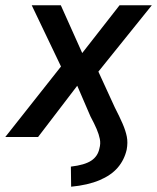

<svg xmlns="http://www.w3.org/2000/svg" viewBox="-38 -518 594 726"><path d="M231 188 230 112Q282 106 307 89.5Q332 73 338 43Q343 25 339.5 7.5Q336 -10 327.5 -30Q319 -50 304 -78L254 -194L255 -195L106 0H-18L208 -286L213 -224L82 -498H192L274 -315H271L414 -498H536L317 -226L318 -282L396 -112Q414 -77 425.5 -50.5Q437 -24 441.5 -1.5Q446 21 441 48Q432 87 407 116Q382 145 338 163.5Q294 182 231 188Z"/></svg>

Font: Nunito Sans 7pt SemiCondensed SemiBold
Style: Italic
Weight: 600
Width: 4
Italic angle: -9°
Designer: Vernon Adams
Foundry: Vernon Adams
Version: Version 3.101;gftools[0.9.27]